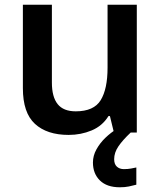

<svg xmlns="http://www.w3.org/2000/svg" viewBox="-20 -562 680 814"><path d="M560 -542V0H463L446 -70H440Q414 -28 368.5 -9Q323 10 271 10Q179 10 128 -37Q77 -84 77 -188V-542H200V-212Q200 -151 224.5 -120.5Q249 -90 301 -90Q378 -90 407 -137.5Q436 -185 436 -275V-542ZM464 113Q464 134 475.5 144.5Q487 155 505 155Q522 155 535.5 152.5Q549 150 558 148V221Q543 225 526.5 228.5Q510 232 488 232Q433 232 403.5 203Q374 174 374 127Q374 98 389 71Q404 44 427 22Q450 0 476 -16L534 0Q500 32 482 58.5Q464 85 464 113Z"/></svg>

Font: Noto Sans New Tai Lue SemiBold
Style: Regular
Weight: 600
Version: Version 2.003